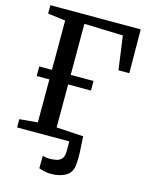

<svg xmlns="http://www.w3.org/2000/svg" viewBox="-138 -828 873 1126"><g transform="rotate(15 298.5 -265.5)"><path d="M280.5 212Q263.5 212 243 207.5Q222.5 203 209.5 197.5L210 121.5Q220.5 125 233 126.5Q245.5 128 251.5 128Q274.5 128 294.2 123.8Q314 119.5 326.2 104.8Q338.5 90 338.5 59.5V0H21.5V-50L131.5 -60V-321H54.5V-379H131.5V-678.5L24.5 -692V-743H573L575 -477.5H509L481 -681.5L245.5 -689V-379H384V-321H245.5V-60L409.5 -50Q409.5 -36 411.5 -9.8Q413.5 16.5 414.8 49.5Q416 82.5 413.5 116.5Q410 168.5 373.5 190.2Q337 212 280.5 212Z"/></g></svg>

Font: Merriweather 20pt Medium
Style: Regular
Weight: 500
Version: Version 2.100